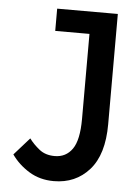

<svg xmlns="http://www.w3.org/2000/svg" viewBox="-51 -731 568 782"><g transform="rotate(5 232.5 -339.5)"><path d="M25 -83 88 -154Q105 -131 130 -111Q155 -91 193 -91Q239 -91 265 -128Q291 -165 291 -251V-599H151V-690H399V-239Q399 -115 343 -52Q287 11 198 11Q141 11 97 -16Q53 -43 25 -83Z"/></g></svg>

Font: Radio Canada Condensed Medium
Style: Regular
Weight: 500
Width: 3
Designer: Charles Daoud, Etienne Aubert Bonn, Alexandre Saumier Demers, Jacques Le Bailly
Foundry: Radio-Canada
Version: Version 2.104; ttfautohint (v1.8.4.7-5d5b);gftools[0.9.28.de